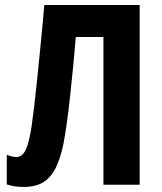

<svg xmlns="http://www.w3.org/2000/svg" viewBox="-20 -734 642 763"><path d="M535 0H391V-587H281Q277 -534 271 -472.5Q265 -411 258.5 -351Q252 -291 245 -241.5Q238 -192 232 -162Q220 -104 201 -66Q182 -28 151.5 -9.5Q121 9 73 9Q52 9 35.5 6Q19 3 7 -1V-119Q17 -115 26.5 -112.5Q36 -110 45 -110Q60 -110 71 -121.5Q82 -133 90.5 -160.5Q99 -188 106 -235Q110 -262 116 -312Q122 -362 128.5 -427.5Q135 -493 142.5 -567Q150 -641 156 -714H535Z"/></svg>

Font: Noto Sans Display Condensed
Style: Bold
Weight: 700
Width: 3
Designer: Monotype Design Team
Foundry: Monotype Imaging Inc.
Version: Version 2.003